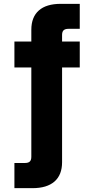

<svg xmlns="http://www.w3.org/2000/svg" viewBox="-20 -783 485 999"><path d="M55 196V65H110Q127 65 135 57.5Q143 50 143 33V-432H55V-567H143V-628Q143 -694 182 -728.5Q221 -763 296 -763H395V-633H336Q319 -633 311 -625.5Q303 -618 303 -601V-567H395V-432H303V61Q303 127 263.5 161.5Q224 196 149 196Z"/></svg>

Font: Open Sauce Sans Black
Style: Regular
Weight: 900
Designer: Alfredo Marco Pradil
Foundry: Creative Sauce Fz LLC
Version: Version 1.477